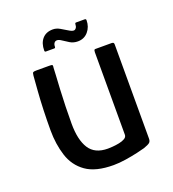

<svg xmlns="http://www.w3.org/2000/svg" viewBox="-116 -698 714 792"><g transform="rotate(-20 241.5 -302.0)"><path d="M249 4Q171 4 128.5 -26Q86 -56 69.5 -107.5Q53 -159 53 -220Q53 -264 54.5 -308Q56 -352 59 -391Q62 -430 64 -456Q65 -468 68.5 -470Q72 -472 82 -472H137Q147 -472 151 -471Q155 -470 153 -458Q153 -452 151.5 -427Q150 -402 148 -366Q146 -330 145 -290.5Q144 -251 144 -216Q144 -145 168.5 -106.5Q193 -68 250 -68Q257 -68 271 -69Q285 -70 300 -73Q315 -76 325 -82Q335 -88 335 -98V-460Q335 -464 336 -468Q337 -472 341 -472H413Q416 -472 419.5 -470.5Q423 -469 423 -463V-49Q423 -37 416.5 -31.5Q410 -26 390 -19Q380 -16 356 -10.5Q332 -5 303 -0.5Q274 4 249 4ZM146 -532Q141 -532 141 -538Q141 -570 157.5 -589Q174 -608 204 -608Q219 -608 234 -599.5Q249 -591 262.5 -582.5Q276 -574 284 -574Q290 -574 294.5 -580Q299 -586 299 -595Q299 -602 304 -602H342Q348 -602 348 -596Q348 -567 330.5 -546.5Q313 -526 285 -526Q266 -526 251 -535Q236 -544 224.5 -552Q213 -560 205 -560Q197 -560 192.5 -554Q188 -548 188 -538Q188 -532 183 -532Z"/></g></svg>

Font: Glory Medium
Style: Regular
Weight: 500
Designer: Robert Leuschke
Foundry: Robert Leuschke
Version: Version 1.011